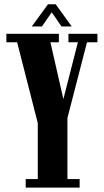

<svg xmlns="http://www.w3.org/2000/svg" viewBox="-20 -854 472 874"><path d="M97 0V-39H152V-293.5L58 -661.5H9V-700H248V-661.5H209.5L285 -330.5H250L334.5 -661.5H291.5V-700H423.5V-661.5H376L287 -317V-39H342.5V0ZM124.5 -733.5 198.5 -834.5H233.5L306.5 -733.5H260L215.5 -798L171 -733.5Z"/></svg>

Font: Imbue Thin 10pt ExtraBold
Style: Regular
Weight: 800
Version: Version 1.102